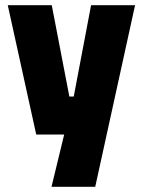

<svg xmlns="http://www.w3.org/2000/svg" viewBox="-20 -520 551 742"><path d="M228 0H120L10 -500H180L248 -147H265L332 -500H502L348 202H179Z"/></svg>

Font: Cairo Black
Style: Regular
Weight: 900
Designer: Mohamed Gaber, the designers of Titillium
Foundry: Kief Type Foundry
Version: Version 2.009; ttfautohint (v1.5.33-1714) -l 8 -r 50 -G 200 